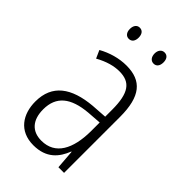

<svg xmlns="http://www.w3.org/2000/svg" viewBox="-218 -779 865 865"><g transform="rotate(45 214.5 -347.0)"><path d="M109 -668C109 -648 119 -633 137 -633C155 -633 165 -647 165 -668C165 -690 155 -704 137 -704C119 -704 109 -689 109 -668ZM266 -669C266 -648 277 -633 295 -633C313 -633 323 -647 323 -669C323 -690 313 -704 295 -704C277 -704 266 -689 266 -669ZM215 -541C168 -541 120 -527 79 -504L96 -466C139 -490 177 -500 211 -500C280 -500 310 -461 310 -354V-310L236 -305C111 -294 39 -243 39 -136C39 -56 81 10 172 10C255 10 292 -37 313 -91H315L322 0H358V-357C358 -487 312 -541 215 -541ZM243 -269 311 -274V-217C310 -106 272 -30 183 -30C123 -30 89 -68 89 -136C89 -219 141 -260 243 -269Z"/></g></svg>

Font: Noto Sans Armenian Condensed ExtraLight
Style: Regular
Weight: 200
Width: 3
Designer: Monotype Design Team
Foundry: Monotype Imaging Inc.
Version: Version 2.008